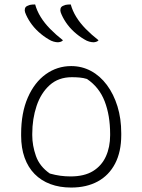

<svg xmlns="http://www.w3.org/2000/svg" viewBox="-20 -833 640 863"><path d="M300 -536Q348 -536 389 -514Q430 -492 460.5 -451Q491 -410 508 -355Q525 -300 525 -234V-226Q525 -151 497.5 -98Q470 -45 419.5 -17.5Q369 10 300 10Q248 10 206.5 -5.5Q165 -21 135.5 -51Q106 -81 90.5 -124.5Q75 -168 75 -223V-231Q75 -326 105 -394.5Q135 -463 186 -499.5Q237 -536 300 -536ZM303 -486Q243 -486 203.5 -450.5Q164 -415 144.5 -357Q125 -299 125 -231V-225Q125 -179 141.5 -132Q158 -85 204 -53Q229 -46 251.5 -43Q274 -40 297 -40Q359 -40 398 -64Q437 -88 456 -130Q475 -172 475 -225V-231Q475 -314 450.5 -377.5Q426 -441 371 -478Q355 -483 338 -484.5Q321 -486 303 -486ZM138 -813Q146 -784 163 -756.5Q180 -729 205.5 -703Q231 -677 263 -652Q259 -647 252 -645Q245 -643 240 -643Q232 -643 221 -646Q210 -649 199 -656Q175 -670 153.5 -689.5Q132 -709 116.5 -732Q101 -755 93 -777Q90 -785 92 -794Q94 -803 104 -807Q110 -810 114.5 -811Q119 -812 125 -812.5Q131 -813 138 -813ZM298 -813Q306 -784 323 -756.5Q340 -729 365.5 -703Q391 -677 423 -652Q419 -647 412 -645Q405 -643 400 -643Q392 -643 381 -646Q370 -649 359 -656Q335 -670 313.5 -689.5Q292 -709 276.5 -732Q261 -755 253 -777Q250 -785 252 -794Q254 -803 264 -807Q270 -810 274.5 -811Q279 -812 285 -812.5Q291 -813 298 -813Z"/></svg>

Font: Recursive Casual Light
Style: Regular
Weight: 300
Version: Version 1.047